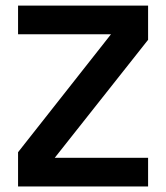

<svg xmlns="http://www.w3.org/2000/svg" viewBox="-20 -670 597 690"><path d="M44.9 -649.9H512.2V-526.9L176.8 -103H512.2V0H44.9V-123L378.9 -546.9H44.9Z"/></svg>

Font: Overused Grotesk SemiBold
Style: Regular
Weight: 600
Version: Version 0.002